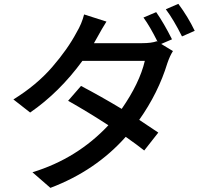

<svg xmlns="http://www.w3.org/2000/svg" viewBox="-20 -875 1040 973"><path d="M851.6 -675.8 796.9 -652.3 856.4 -616.2Q840.8 -591.8 828.1 -554.7Q782.2 -404.3 685.5 -267.6Q757.8 -219.7 782.2 -203.1L710.9 -112.3Q680.7 -136.7 617.2 -181.6Q464.8 -9.8 235.4 77.1L144.5 -2Q371.1 -71.3 529.3 -240.2Q428.7 -305.7 325.2 -364.3L390.6 -439.5Q491.2 -386.7 596.7 -323.2Q687.5 -454.1 713.9 -566.4H397.5Q281.2 -407.2 132.8 -304.7L47.9 -371.1Q165 -443.4 244.1 -534.7Q323.2 -626 368.2 -710.9Q394.5 -754.9 406.2 -801.8L519.5 -765.6Q500 -735.4 467.8 -676.8L456.1 -656.2H699.2Q748 -656.2 774.4 -666L778.3 -664.1Q739.3 -742.2 707 -786.1L771.5 -813.5Q810.5 -757.8 851.6 -675.8ZM820.3 -828.1 883.8 -855.5Q932.6 -790 966.8 -718.8L902.3 -690.4Q860.4 -774.4 820.3 -828.1Z"/></svg>

Font: Gen Shin Gothic Monospace Medium
Style: Regular
Weight: 500
Designer: [Source Han Sans]
Ryoko NISHIZUKA  (kana & ideographs); Paul D. Hunt (Latin, Greek & Cyrillic); Wenlong ZHANG  (bopomofo
Version: Version 1.002.20150607